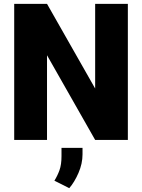

<svg xmlns="http://www.w3.org/2000/svg" viewBox="-20 -731 742 1003"><path d="M647.9 -710.9V0H477.1L225.6 -442.4V0H54.2V-710.9H225.6L477.1 -268.6V-710.9ZM411.1 41.5V75.2Q411.1 124 389.9 172.6Q368.7 221.2 341.8 252L264.2 212.9Q280.3 187 290.8 158Q301.3 128.9 301.3 84.5V41.5Z"/></svg>

Font: Vazirmatn RD UI FD Black
Style: Regular
Weight: 900
Designer: Saber Rastikerdar
Foundry: Saber Rastikerdar
Version: Version 33.003